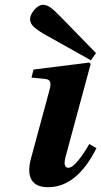

<svg xmlns="http://www.w3.org/2000/svg" viewBox="-20 -760 418 792"><path d="M104 -680.2Q104 -699.2 121.8 -719.7Q139.6 -740.2 157.2 -740.2Q171.9 -740.2 187.3 -729.7Q202.6 -719.2 231 -689.9L376 -541L355 -511.2L171.9 -613.8Q139.2 -631.8 121.6 -647.2Q104 -662.6 104 -680.2ZM107.9 -106.9 185.1 -392.1Q190.4 -412.1 186.5 -422.4Q182.6 -432.6 168 -434.1L109.9 -439.9L118.2 -473.1L348.1 -502L354 -496.1L251 -115.2Q238.3 -67.9 262.2 -67.9Q277.8 -67.9 302.2 -97.4Q326.7 -127 348.1 -166L377.9 -148.9Q297.4 12.2 178.2 12.2Q127.9 12.2 110.1 -18.3Q92.3 -48.8 107.9 -106.9Z"/></svg>

Font: Linguistics Pro
Style: Bold Italic
Weight: 700
Italic angle: -12°
Designer: Stefan Peev, Context Ltd
Foundry: Stefan Peev, Context Ltd
Version: Version 001.000